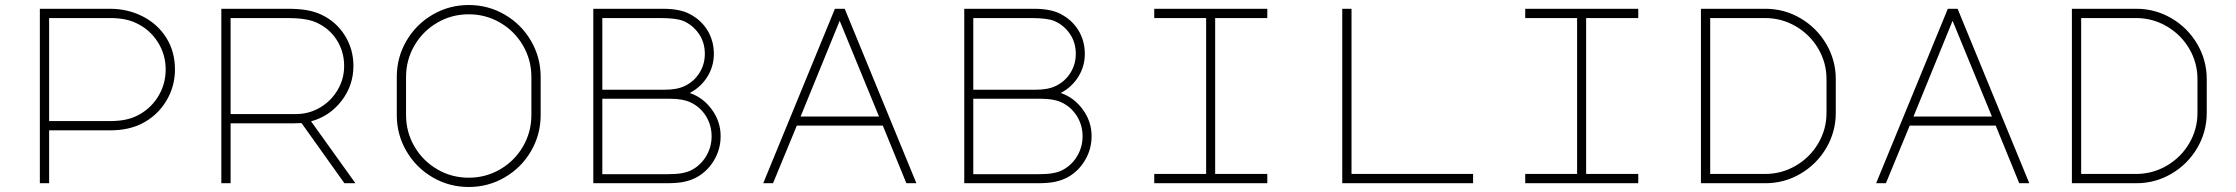

<svg xmlns="http://www.w3.org/2000/svg" viewBox="-20 -731 8920 766"><path d="M176 0H139V-696H419Q489 -696 548.5 -666Q608 -636 643 -581Q678 -526 678 -454Q678 -385 642.5 -327Q607 -269 546 -238Q493 -211 419 -211H176ZM176 -248H419Q483 -248 524 -268Q577 -293 609 -343Q641 -393 641 -454Q641 -514 609 -564Q577 -614 523 -639Q482 -659 419 -659H176Z M1390 -468Q1390 -390 1342.5 -328.5Q1295 -267 1221 -247L1398 0H1354L1183 -240L1151 -239H900V0H863V-696H1128Q1172 -696 1203.5 -690.5Q1235 -685 1261 -673Q1321 -645 1355.5 -590Q1390 -535 1390 -468ZM1161 -276Q1213 -276 1257 -302Q1301 -328 1327 -372Q1353 -416 1353 -468Q1353 -526 1322.5 -573Q1292 -620 1238 -643Q1199 -659 1128 -659H900V-276Z M2137 -424V-272Q2137 -194 2098.5 -128Q2060 -62 1994 -23.5Q1928 15 1850 15Q1772 15 1706 -23.5Q1640 -62 1601.5 -128Q1563 -194 1563 -272V-424Q1563 -502 1601.5 -568Q1640 -634 1706 -672.5Q1772 -711 1850 -711Q1928 -711 1994 -672.5Q2060 -634 2098.5 -568Q2137 -502 2137 -424ZM1850 -22Q1918 -22 1975.5 -55.5Q2033 -89 2066.5 -146.5Q2100 -204 2100 -272V-424Q2100 -492 2066.5 -549.5Q2033 -607 1975.5 -640.5Q1918 -674 1850 -674Q1782 -674 1724.5 -640.5Q1667 -607 1633.5 -549.5Q1600 -492 1600 -424V-272Q1600 -204 1633.5 -146.5Q1667 -89 1724.5 -55.5Q1782 -22 1850 -22Z M2828 -516Q2828 -467 2802.5 -425.5Q2777 -384 2732 -360Q2785 -342 2820 -294Q2855 -246 2855 -188Q2855 -136 2829 -92Q2803 -48 2760 -24Q2738 -12 2711 -6Q2684 0 2639 0H2347V-696H2625Q2691 -696 2730 -676Q2777 -652 2802.5 -610Q2828 -568 2828 -516ZM2792 -516Q2792 -562 2768 -596.5Q2744 -631 2707 -647Q2679 -659 2613 -659H2383V-373H2631Q2683 -373 2714 -389Q2750 -407 2771 -441Q2792 -475 2792 -516ZM2819 -187Q2819 -232 2796 -268.5Q2773 -305 2734 -323Q2704 -337 2653 -337H2383V-36H2640Q2678 -36 2700 -40Q2722 -44 2738 -52Q2775 -71 2797 -107.5Q2819 -144 2819 -187Z M3311 -696H3350L3636 0H3596L3502 -230H3159L3064 0H3025ZM3174 -266H3487L3330 -648Z M4308 -516Q4308 -467 4282.5 -425.5Q4257 -384 4212 -360Q4265 -342 4300 -294Q4335 -246 4335 -188Q4335 -136 4309 -92Q4283 -48 4240 -24Q4218 -12 4191 -6Q4164 0 4119 0H3827V-696H4105Q4171 -696 4210 -676Q4257 -652 4282.5 -610Q4308 -568 4308 -516ZM4272 -516Q4272 -562 4248 -596.5Q4224 -631 4187 -647Q4159 -659 4093 -659H3863V-373H4111Q4163 -373 4194 -389Q4230 -407 4251 -441Q4272 -475 4272 -516ZM4299 -187Q4299 -232 4276 -268.5Q4253 -305 4214 -323Q4184 -337 4133 -337H3863V-36H4120Q4158 -36 4180 -40Q4202 -44 4218 -52Q4255 -71 4277 -107.5Q4299 -144 4299 -187Z M5036 -696V-659H4828V-37H5036V0H4585V-37H4792V-659H4585V-696Z M5335 0V-696H5372V-37H5857V0Z M6516 -696V-659H6308V-37H6516V0H6065V-37H6272V-659H6065V-696Z M7304 -415V-281Q7304 -205 7266 -140.5Q7228 -76 7163.5 -38Q7099 0 7023 0H6766V-696H7023Q7099 -696 7163.5 -658Q7228 -620 7266 -555.5Q7304 -491 7304 -415ZM7267 -415Q7267 -481 7234 -537Q7201 -593 7144.5 -626Q7088 -659 7022 -659H6803V-37H7022Q7088 -37 7144.5 -70Q7201 -103 7234 -159Q7267 -215 7267 -281Z M7751 -696H7790L8076 0H8036L7942 -230H7599L7504 0H7465ZM7614 -266H7927L7770 -648Z M8784 -415V-281Q8784 -205 8746 -140.5Q8708 -76 8643.5 -38Q8579 0 8503 0H8246V-696H8503Q8579 -696 8643.5 -658Q8708 -620 8746 -555.5Q8784 -491 8784 -415ZM8747 -415Q8747 -481 8714 -537Q8681 -593 8624.5 -626Q8568 -659 8502 -659H8283V-37H8502Q8568 -37 8624.5 -70Q8681 -103 8714 -159Q8747 -215 8747 -281Z"/></svg>

Font: Major Mono Display
Style: Regular
Weight: 400
Designer: Emre Parlak
Foundry: Emre Parlak
Version: Version 2.000; ttfautohint (v1.8) -l 8 -r 50 -G 200 -x 14 -D